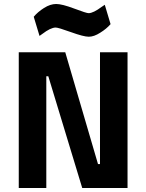

<svg xmlns="http://www.w3.org/2000/svg" viewBox="-20 -942 733 962"><path d="M74 0V-680H307L471 -120H481V-680H619V0H392L222 -560H212V0ZM482 -778Q451 -758 425 -758Q399 -758 335.5 -781Q272 -804 259 -804Q234 -804 192 -772L178 -762L149 -858Q169 -882 200.5 -902Q232 -922 261.5 -922Q291 -922 352 -899Q413 -876 424 -876Q447 -876 490 -908L505 -918L534 -821Q513 -797 482 -778Z"/></svg>

Font: Titillium Web[RUS by Daymarius]
Style: Bold
Weight: 700
Designer: Cyrillization by Daymarius
Foundry: Cyrillization by Daymarius
Version: Version 1.002 September 11, 2018